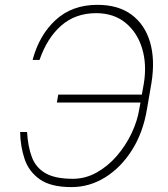

<svg xmlns="http://www.w3.org/2000/svg" viewBox="-20 -757 689 787"><path d="M62.5 -215.9H90.9Q94.5 -155.5 110.8 -112.6Q127.1 -69.6 166.7 -46.9Q206.3 -24.1 278.4 -24.1Q329.9 -24.1 375.9 -49.7Q421.9 -75.3 458.5 -117.5Q495 -159.8 519.2 -210.4Q543.3 -261 551.1 -311.1L555.8 -336.6H213.1L218.8 -369.3H561.4L569.6 -414.8Q582.4 -494 562.3 -559.3Q542.3 -624.6 494 -663.9Q445.7 -703.1 373.6 -703.1Q289.1 -702.8 231.2 -652.3Q173.3 -601.9 142 -511.4H113.6Q140.6 -612.9 208.1 -675.1Q275.6 -737.2 379.3 -737.2Q464.8 -737.2 519.4 -696.7Q573.9 -656.2 595 -584.3Q616.1 -512.4 600.9 -417.6L582.4 -309.7Q566.8 -214.8 521.7 -142.9Q476.6 -71 411.9 -30.5Q347.3 9.9 272.7 9.9Q188.9 9.9 143.6 -21.7Q98.4 -53.3 81 -104.8Q63.6 -156.2 62.5 -215.9Z"/></svg>

Font: Inter Thin  BETA
Style: Italic
Weight: 100
Italic angle: -9.39999°
Designer: Rasmus Andersson
Foundry: rsms
Version: Version 3.011;git-f93a4a705